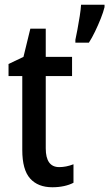

<svg xmlns="http://www.w3.org/2000/svg" viewBox="-20 -780 461 810"><path d="M230 -75Q259 -75 290 -87V-9Q273 0 250 5Q227 10 201 10Q140 10 107 -27Q74 -64 74 -147V-459H16V-510L79 -540L108 -659H173V-540H284V-459H173V-154Q173 -75 230 -75ZM421 -750Q416 -729 405 -701.5Q394 -674 381 -647Q368 -620 355 -600H298V-612Q301 -626 306.5 -654.5Q312 -683 316.5 -712.5Q321 -742 322 -760H421Z"/></svg>

Font: Noto Sans Ethiopic Condensed Medium
Style: Regular
Weight: 500
Width: 3
Designer: Monotype Design Team
Foundry: Monotype Imaging Inc.
Version: Version 2.102; ttfautohint (v1.8.4.7-5d5b)